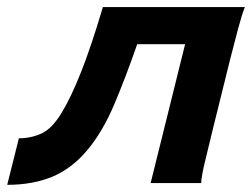

<svg xmlns="http://www.w3.org/2000/svg" viewBox="-29 -513 706 538"><path d="M489.7 -389.2H355.5Q322.3 -293.9 291 -220.2Q259.8 -146.5 219.2 -96.7Q174.8 -42 119.4 -18.6Q64 4.9 -8.8 4.9L23.9 -125.5Q57.6 -125.5 87.2 -138.9Q116.7 -152.3 143.6 -196.8Q169.4 -238.8 198 -310.8Q226.6 -382.8 259.3 -493.2H657.2Q648.9 -472.7 638.9 -435.1Q628.9 -397.5 616.2 -348.1L565.9 -145Q552.2 -89.4 543.9 -54Q535.6 -18.6 534.7 0H393.1Z"/></svg>

Font: Andika
Style: Bold Italic
Weight: 700
Italic angle: -14°
Designer: Victor Gaultney, Annie Olsen, Julie Remington, Don Collingsworth, Eric Hays, Becca Hirsbrunner
Foundry: SIL International
Version: Version 6.101